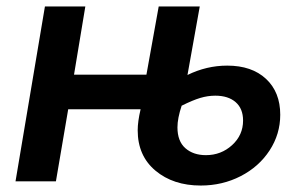

<svg xmlns="http://www.w3.org/2000/svg" viewBox="-20 -561 940 594"><path d="M406 -158Q406 -185 415 -223H191L153 0H28L119 -541H244L209 -330H433L471 -541H598L560 -329Q619 -358 683 -358Q759 -358 803 -317Q847 -276 847 -206Q847 -146 814 -95.5Q781 -45 724.5 -16Q668 13 601 13Q516 13 461 -33Q406 -79 406 -158ZM732 -188Q732 -225 709 -245Q686 -265 646 -265Q623 -265 599.5 -258Q576 -251 542 -234Q529 -195 529 -167Q529 -124 553.5 -102.5Q578 -81 617 -81Q664 -81 698 -112Q732 -143 732 -188Z"/></svg>

Font: Nebula Sans Semibold
Style: Regular
Weight: 600
Italic angle: -9°
Designer: Paul D. Hunt for Adobe (as Source Sans)
Foundry: Nebula Entertainment & Broadcasting LLC
Version: Version 1.010